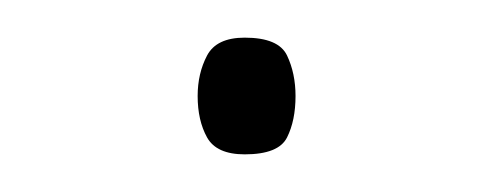

<svg xmlns="http://www.w3.org/2000/svg" viewBox="-20 -74 260 102"><path d="M85 -23Q85 -35 90 -44.5Q95 -54 110 -54Q128 -54 132.5 -44.5Q137 -35 137 -23Q137 -10 132.5 -1Q128 8 110 8Q95 8 90 -1Q85 -10 85 -23Z"/></svg>

Font: Noto Sans Thin
Style: Regular
Weight: 100
Designer: Monotype Design Team
Foundry: Monotype Imaging Inc.
Version: Version 2.007